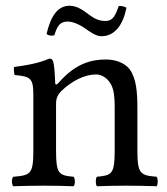

<svg xmlns="http://www.w3.org/2000/svg" viewBox="-20 -646 582 668"><path d="M184 -358C178 -351 172 -349 172 -358C171 -385 169 -424 164 -434C162 -439 160 -442 152 -442C124 -431 98 -422 29 -413C27 -407 29 -391 31 -385C85 -380 96 -375 96 -317V-122C96 -40 86 -36 26 -31C20 -25 20 -4 26 2C56 1 96 0 136 0C176 0 206 1 236 2C242 -4 242 -25 236 -31C185 -36 175 -40 175 -122V-286C175 -307 184 -319 192 -328C230 -365 275 -387 314 -387C334 -387 355 -374 367 -351C377 -331 379 -304 379 -274V-122C379 -40 369 -36 317 -31C312 -25 312 -4 317 2C347 1 379 0 419 0C459 0 495 1 525 2C530 -4 530 -25 525 -31C469 -36 458 -40 458 -122V-271C458 -326 454 -374 431 -405C414 -427 383 -439 348 -439C299 -439 243 -426 184 -358ZM346 -573C327 -573 310 -580 294 -592C274 -606 252 -626 222 -626C179 -626 156 -587 142 -528C148 -522 158 -521 169 -523C179 -556 189 -571 215 -571C232 -571 251 -563 269 -552C290 -538 311 -520 333 -520C379 -520 408 -559 420 -619C414 -623 404 -626 393 -625C379 -583 368 -573 346 -573Z"/></svg>

Font: Libertinus Serif
Style: Regular
Weight: 400
Designer: Philipp H. Poll, Khaled Hosny
Foundry: Caleb Maclennan
Version: Version 7.050;RELEASE